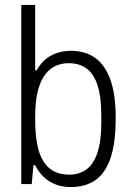

<svg xmlns="http://www.w3.org/2000/svg" viewBox="-20 -743 527 775"><path d="M266 12Q216 12 179.5 -11Q143 -34 122 -76H115L108 0H66V-723H122V-459H128Q144 -488 165.5 -505Q187 -522 213 -530Q239 -538 266 -538Q324 -538 364 -509.5Q404 -481 425.5 -421.5Q447 -362 447 -267Q447 -166 426 -104.5Q405 -43 364.5 -15.5Q324 12 266 12ZM260 -38Q299 -38 328 -58.5Q357 -79 373 -126Q389 -173 389 -251V-275Q389 -351 374 -398Q359 -445 329.5 -466.5Q300 -488 256 -488Q232 -488 208 -478.5Q184 -469 164.5 -445Q145 -421 133.5 -379Q122 -337 122 -272V-255Q122 -185 136 -136.5Q150 -88 180.5 -63Q211 -38 260 -38Z"/></svg>

Font: Archivo SemiCondensed ExtraLight
Style: Regular
Weight: 250
Width: 4
Designer: Hector Gatti
Foundry: Omnibus-Type
Version: Version 2.001